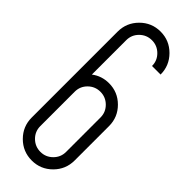

<svg xmlns="http://www.w3.org/2000/svg" viewBox="-293 -911 943 943"><g transform="rotate(45 179.0 -439.0)"><path d="M179.2 8.3Q117.2 8.3 73.5 -35.4Q29.8 -79.1 29.8 -141.1V-737.8Q29.8 -799.3 73.5 -843.3Q117.2 -887.2 179.2 -887.2Q240.7 -887.2 284.4 -843.3Q328.1 -799.3 328.1 -737.8H268.6Q268.6 -774.9 242.2 -801Q215.8 -827.1 179.2 -827.1Q142.1 -827.1 115.7 -801Q89.4 -774.9 89.4 -737.8V-499Q128.4 -528.8 179.2 -528.8Q240.7 -528.8 284.4 -485.1Q328.1 -441.4 328.1 -379.9V-141.1Q328.1 -79.1 284.4 -35.4Q240.7 8.3 179.2 8.3ZM179.2 -51.8Q215.8 -51.8 242.2 -77.9Q268.6 -104 268.6 -141.1V-379.9Q268.6 -417 242.2 -443.1Q215.8 -469.2 179.2 -469.2Q142.1 -469.2 115.7 -443.1Q89.4 -417 89.4 -379.9V-141.1Q89.4 -104 115.7 -77.9Q142.1 -51.8 179.2 -51.8Z"/></g></svg>

Font: Ignotum
Style: Regular
Weight: 400
Designer: GGBot
Version: 0.10